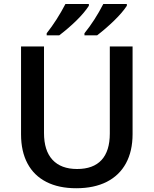

<svg xmlns="http://www.w3.org/2000/svg" viewBox="-20 -951 784 980"><path d="M87.4 -265.6V-713.9H204.6V-272Q204.6 -182.1 248 -135.3Q291.5 -88.4 373.5 -88.4Q456.1 -88.4 498.3 -134.3Q540.5 -180.2 540.5 -269.5V-713.9H656.7V-266.6Q656.7 -179.7 623 -117.7Q589.4 -55.7 524.9 -22.9Q460.4 9.8 369.1 9.8Q279.8 9.8 216.6 -22.5Q153.3 -54.7 120.4 -116.5Q87.4 -178.2 87.4 -265.6ZM507.3 -930.7H627.4V-921.4Q605 -887.2 563.5 -846.7Q522 -806.2 475.6 -770.5H411.1V-781.2Q464.4 -847.2 507.3 -930.7ZM314 -930.7H433.6V-921.4Q411.1 -886.7 371.3 -847.4Q331.5 -808.1 282.2 -770.5H218.3V-781.2Q271 -848.1 314 -930.7Z"/></svg>

Font: Viking Open Sans Light
Style: Bold
Weight: 600
Foundry: Ascender Corporation
Version: Version 2.001